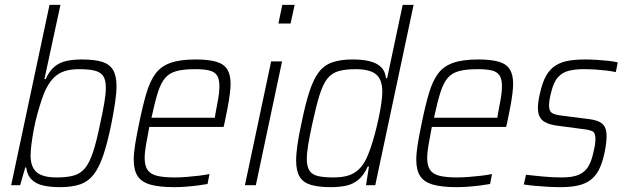

<svg xmlns="http://www.w3.org/2000/svg" viewBox="-20 -763 2581 791"><path d="M227 8Q189 8 159 1.5Q129 -5 110.5 -23Q92 -41 88 -73H84L63 0H26L184 -743H229L163 -437H168Q183 -470 203.5 -487.5Q224 -505 252 -511.5Q280 -518 317 -518Q369 -518 400 -508.5Q431 -499 445.5 -475Q460 -451 460 -409Q460 -381 454.5 -343Q449 -305 439 -254Q423 -175 405.5 -123.5Q388 -72 365.5 -43.5Q343 -15 310 -3.5Q277 8 227 8ZM213 -32Q257 -32 284.5 -40Q312 -48 330.5 -70.5Q349 -93 363.5 -137Q378 -181 393 -255Q404 -305 410 -341Q416 -377 416 -401Q416 -434 405 -450Q394 -466 370 -472Q346 -478 306 -478Q271 -478 246.5 -470Q222 -462 204.5 -445.5Q187 -429 173 -403Q162 -383 152.5 -354.5Q143 -326 134 -293.5Q125 -261 119 -228.5Q113 -196 109.5 -168.5Q106 -141 106 -123Q106 -75 131 -53.5Q156 -32 213 -32Z M697 8Q636 8 599.5 -2.5Q563 -13 547 -37.5Q531 -62 531 -105Q531 -133 537 -169.5Q543 -206 553 -254Q568 -328 583 -378.5Q598 -429 620.5 -459.5Q643 -490 682.5 -504Q722 -518 786 -518Q840 -518 871.5 -508.5Q903 -499 916.5 -477Q930 -455 930 -417Q930 -403 927 -377.5Q924 -352 918 -320.5Q912 -289 905 -256L901 -240H595Q587 -198 581.5 -166.5Q576 -135 576 -112Q576 -81 587.5 -63.5Q599 -46 626 -39Q653 -32 699 -32Q721 -32 747 -34Q773 -36 798.5 -39Q824 -42 843 -46L835 -5Q819 -2 796 1Q773 4 747 6Q721 8 697 8ZM604 -278H865L868 -297Q874 -328 879 -356.5Q884 -385 884 -406Q884 -438 873.5 -453Q863 -468 841 -473Q819 -478 784 -478Q738 -478 708.5 -470.5Q679 -463 661 -442.5Q643 -422 630.5 -382.5Q618 -343 604 -278Z M1127 -666 1143 -743H1194L1177 -666ZM989 0 1097 -510H1142L1034 0Z M1343 8Q1292 8 1260.5 -1.5Q1229 -11 1214.5 -35Q1200 -59 1200 -101Q1200 -129 1205.5 -167.5Q1211 -206 1222 -255Q1238 -335 1255 -386.5Q1272 -438 1294 -466.5Q1316 -495 1350 -506.5Q1384 -518 1433 -518Q1475 -518 1504 -510.5Q1533 -503 1550 -486.5Q1567 -470 1570 -441H1575L1639 -743H1684L1526 0H1488L1500 -77H1495Q1479 -41 1456.5 -22.5Q1434 -4 1406 2Q1378 8 1343 8ZM1354 -32Q1390 -32 1415 -40Q1440 -48 1457.5 -64.5Q1475 -81 1488 -107Q1497 -125 1506.5 -152.5Q1516 -180 1524.5 -212Q1533 -244 1540 -276.5Q1547 -309 1551 -337.5Q1555 -366 1555 -385Q1555 -435 1529.5 -456.5Q1504 -478 1445 -478Q1403 -478 1375 -470Q1347 -462 1329 -439.5Q1311 -417 1297 -373Q1283 -329 1267 -255Q1256 -204 1250 -168.5Q1244 -133 1244 -108Q1244 -77 1255 -60Q1266 -43 1290.5 -37.5Q1315 -32 1354 -32Z M1861 8Q1800 8 1763.5 -2.5Q1727 -13 1711 -37.5Q1695 -62 1695 -105Q1695 -133 1701 -169.5Q1707 -206 1717 -254Q1732 -328 1747 -378.5Q1762 -429 1784.5 -459.5Q1807 -490 1846.5 -504Q1886 -518 1950 -518Q2004 -518 2035.5 -508.5Q2067 -499 2080.5 -477Q2094 -455 2094 -417Q2094 -403 2091 -377.5Q2088 -352 2082 -320.5Q2076 -289 2069 -256L2065 -240H1759Q1751 -198 1745.5 -166.5Q1740 -135 1740 -112Q1740 -81 1751.5 -63.5Q1763 -46 1790 -39Q1817 -32 1863 -32Q1885 -32 1911 -34Q1937 -36 1962.5 -39Q1988 -42 2007 -46L1999 -5Q1983 -2 1960 1Q1937 4 1911 6Q1885 8 1861 8ZM1768 -278H2029L2032 -297Q2038 -328 2043 -356.5Q2048 -385 2048 -406Q2048 -438 2037.5 -453Q2027 -468 2005 -473Q1983 -478 1948 -478Q1902 -478 1872.5 -470.5Q1843 -463 1825 -442.5Q1807 -422 1794.5 -382.5Q1782 -343 1768 -278Z M2290 8Q2265 8 2237 6.5Q2209 5 2183 2.5Q2157 0 2138 -3L2147 -43Q2167 -41 2184.5 -39Q2202 -37 2219.5 -35.5Q2237 -34 2255.5 -33Q2274 -32 2294 -32Q2340 -32 2365.5 -43.5Q2391 -55 2404.5 -78.5Q2418 -102 2425 -137Q2429 -152 2431 -165.5Q2433 -179 2433 -191Q2433 -216 2421 -222Q2409 -228 2383 -231L2270 -246Q2231 -252 2213.5 -268.5Q2196 -285 2196 -319Q2196 -329 2198 -344.5Q2200 -360 2204 -376Q2214 -423 2230 -451Q2246 -479 2269.5 -493.5Q2293 -508 2323 -513Q2353 -518 2390 -518Q2413 -518 2437.5 -516.5Q2462 -515 2485.5 -512.5Q2509 -510 2525 -506L2517 -466Q2498 -470 2477 -472.5Q2456 -475 2433 -476.5Q2410 -478 2383 -478Q2350 -478 2323.5 -471.5Q2297 -465 2278.5 -444.5Q2260 -424 2250 -380Q2246 -365 2244 -352Q2242 -339 2242 -328Q2242 -305 2254 -297.5Q2266 -290 2292 -287L2402 -273Q2428 -270 2445 -263Q2462 -256 2470.5 -242Q2479 -228 2479 -202Q2479 -191 2477 -172.5Q2475 -154 2470 -131Q2461 -90 2447 -63Q2433 -36 2411.5 -20.5Q2390 -5 2360 1.5Q2330 8 2290 8Z"/></svg>

Font: Saira SemiCondensed ExtraLight
Style: Italic
Weight: 250
Width: 4
Italic angle: -12°
Designer: Hector Gatti with collaboration of the Omnibus-Type team
Foundry: Omnibus-Type
Version: Version 1.101